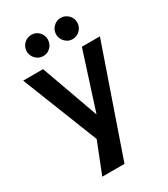

<svg xmlns="http://www.w3.org/2000/svg" viewBox="-228 -839 1006 1153"><g transform="rotate(-30 274.5 -262.5)"><path d="M538 -524 283 213H129L213 0L6 -524H144L286 -128L413 -524ZM112 -665Q112 -695 133.5 -716.5Q155 -738 186 -738Q216 -738 237 -716.5Q258 -695 258 -665Q258 -635 237 -613Q216 -591 185 -591Q155 -591 133.5 -613Q112 -635 112 -665ZM316 -665Q316 -695 337.5 -716.5Q359 -738 388 -738Q419 -738 440.5 -716.5Q462 -695 462 -665Q462 -635 440.5 -613Q419 -591 388 -591Q359 -591 337.5 -613Q316 -635 316 -665Z"/></g></svg>

Font: Rising Sun
Style: Bold
Weight: 700
Designer: Matt McInerney, Pablo Impallari, Rodrigo Fuenzalida (Raleway font), Stephen Hutchings (Greek), Cristiano Sobral (main ch
Foundry: The Rising Sun Project Authors
Version: Version 4.327; ttfautohint (v1.8.4.7-5d5b-dirty)